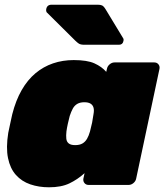

<svg xmlns="http://www.w3.org/2000/svg" viewBox="-20 -785 700 815"><path d="M188 10Q145 10 108.5 -2.5Q72 -15 47.5 -42.5Q23 -70 14 -114Q5 -158 15 -221Q20 -244 23.5 -261Q27 -278 32 -300Q47 -359 72 -402.5Q97 -446 130.5 -474Q164 -502 205 -516Q246 -530 293 -530Q350 -530 381 -516Q412 -502 431 -480L434 -493Q436 -504 445.5 -512Q455 -520 466 -520H635Q646 -520 652.5 -512Q659 -504 657 -493L558 -27Q556 -16 546.5 -8Q537 0 526 0H356Q345 0 338.5 -8Q332 -16 334 -27L339 -50Q309 -23 274.5 -6.5Q240 10 188 10ZM299 -169Q318 -169 330 -176Q342 -183 349.5 -196Q357 -209 362 -227Q368 -250 371 -264.5Q374 -279 377 -301Q380 -317 377 -328Q374 -339 364.5 -345Q355 -351 338 -351Q320 -351 308 -344Q296 -337 289 -324Q282 -311 276 -293Q272 -278 268 -260Q264 -242 262 -227Q260 -209 261.5 -196Q263 -183 272 -176Q281 -169 299 -169ZM338 -595Q322 -595 314.5 -600Q307 -605 300 -612L178 -733Q175 -738 176 -745Q179 -765 199 -765H395Q406 -765 413 -762Q420 -759 428 -746L502 -624Q506 -619 504 -611Q501 -595 485 -595Z"/></svg>

Font: Rubik Black
Style: Italic
Weight: 900
Italic angle: -12°
Designer: Hubert and Fischer
Foundry: Hubert and Fischer
Version: Version 2.300;gftools[0.9.30]